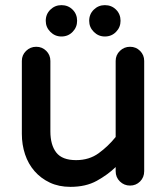

<svg xmlns="http://www.w3.org/2000/svg" viewBox="-20 -707 650 747"><path d="M65 -186V-470Q65 -493 81.5 -509Q98 -525 121 -525Q144 -525 160 -509Q176 -493 176 -470V-196Q176 -143 199 -113.5Q222 -84 276 -84Q327 -84 364 -111Q401 -138 430 -174V-470Q430 -493 446.5 -509Q463 -525 486 -525Q509 -525 525 -509Q541 -493 541 -470V-41Q541 -17 525 -1Q509 15 486 15Q463 15 446.5 -1Q430 -17 430 -41V-57Q399 -27 356.5 -3.5Q314 20 254 20Q209 20 174 3.5Q139 -13 114.5 -41Q90 -69 77.5 -106.5Q65 -144 65 -186ZM327 -626Q327 -652 345 -669.5Q363 -687 388 -687Q414 -687 431.5 -669.5Q449 -652 449 -626Q449 -601 431.5 -583Q414 -565 388 -565Q363 -565 345 -583Q327 -601 327 -626ZM219 -687Q245 -687 262.5 -669.5Q280 -652 280 -626Q280 -601 262.5 -583Q245 -565 219 -565Q194 -565 176 -583Q158 -601 158 -626Q158 -652 176 -669.5Q194 -687 219 -687Z"/></svg>

Font: Varela Round Precious
Style: Medium
Weight: 500
Designer: Joe Prince
Foundry: Joe Prince
Version: Version 1.000